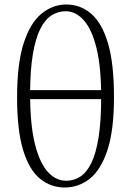

<svg xmlns="http://www.w3.org/2000/svg" viewBox="-20 -820 583 854"><path d="M268 14Q206 14 158 -25Q110 -64 83 -152Q56 -240 56 -387Q56 -538 85.5 -628.5Q115 -719 165 -759.5Q215 -800 275 -800Q338 -800 386 -758.5Q434 -717 460.5 -627Q487 -537 487 -389Q487 -239 457.5 -151Q428 -63 378.5 -24.5Q329 14 268 14ZM274 -16Q308 -16 336.5 -34Q365 -52 386 -94.5Q407 -137 418.5 -209Q430 -281 430 -388Q430 -521 409.5 -605Q389 -689 353 -729.5Q317 -770 272 -770Q238 -770 209 -751.5Q180 -733 159 -691Q138 -649 126 -578Q114 -507 114 -402Q114 -264 135.5 -179Q157 -94 193 -55Q229 -16 274 -16ZM76 -379V-419H470V-379Z"/></svg>

Font: Noto Serif SC ExtraLight
Style: Regular
Weight: 200
Designer: Ryoko NISHIZUKA 西塚涼子 (kana & ideographs); Frank Grießhammer (Latin, Greek & Cyrillic); Wenlong ZHANG 张文龙 (bopomofo); San
Foundry: Adobe
Version: Version 2.002-H1;hotconv 1.1.0;makeotfexe 2.6.0